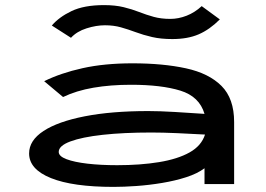

<svg xmlns="http://www.w3.org/2000/svg" viewBox="-20 -721 1040 752"><path d="M425 11Q265 11 179.5 -23.5Q94 -58 94 -120Q94 -171 150.5 -208Q207 -245 312 -265.5Q417 -286 561 -286Q605 -286 664 -282.5Q723 -279 781 -275Q761 -343 686.5 -366Q612 -389 493 -389Q413 -389 346 -377.5Q279 -366 227 -341L153 -403Q218 -435 303.5 -454Q389 -473 499 -473Q618 -473 708 -453.5Q798 -434 847.5 -384.5Q897 -335 897 -243V0H781V-62Q753 -41 709.5 -27Q666 -13 615 -4.5Q564 4 514.5 7.5Q465 11 425 11ZM210 -126Q210 -109 240.5 -97.5Q271 -86 322.5 -80Q374 -74 439 -74Q530 -74 603 -86Q676 -98 722.5 -124Q769 -150 783 -194Q731 -197 673.5 -199.5Q616 -202 573 -202Q464 -202 382.5 -193Q301 -184 255.5 -167Q210 -150 210 -126ZM770 -697 841 -645Q801 -605 758 -586.5Q715 -568 655 -568Q610 -568 575.5 -576Q541 -584 511.5 -595Q482 -606 453.5 -614Q425 -622 391 -622Q357 -622 319 -610Q281 -598 258 -573L183 -621Q211 -654 260 -677.5Q309 -701 387 -701Q431 -701 464 -693Q497 -685 525 -674Q553 -663 582 -655Q611 -647 647 -647Q679 -647 711 -659.5Q743 -672 770 -697Z"/></svg>

Font: Inconsolata UltraExpanded SemiBold
Style: Regular
Weight: 600
Width: 9
Monospace: yes
Designer: Raph Levien, Cyreal, Brenton Simpson
Foundry: Raph Levien, Cyreal, Google
Version: Version 3.001; ttfautohint (v1.8.2.53-6de2)